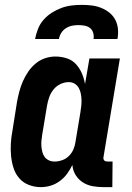

<svg xmlns="http://www.w3.org/2000/svg" viewBox="-20 -760 540 788"><path d="M148 8Q122 8 98.5 -1Q75 -10 59 -28.5Q43 -47 35.5 -70.5Q28 -94 25.5 -119.5Q23 -145 24.5 -171Q26 -197 31 -223L50 -343Q54 -364 59.5 -385Q65 -406 74 -426.5Q83 -447 96 -466Q109 -485 126.5 -499.5Q144 -514 165 -521Q186 -528 207 -528Q232 -528 254.5 -520.5Q277 -513 292 -496.5Q307 -480 316 -459Q325 -438 329 -415L347 -520H472L405 -117Q404 -113 404.5 -109Q405 -105 407.5 -102Q410 -99 414 -98Q418 -97 422 -97H442L441 8H404Q381 8 359.5 4Q338 0 320 -11.5Q302 -23 290.5 -41.5Q279 -60 277 -83Q268 -64 255.5 -47Q243 -30 225.5 -17Q208 -4 188 2Q168 8 148 8ZM204 -97Q219 -97 235 -102.5Q251 -108 263 -120Q275 -132 281.5 -147.5Q288 -163 290 -179L310 -299Q312 -312 313.5 -325Q315 -338 314.5 -351Q314 -364 311.5 -376.5Q309 -389 303 -399.5Q297 -410 286.5 -416.5Q276 -423 262 -423Q245 -423 228 -415Q211 -407 199.5 -392.5Q188 -378 182 -361Q176 -344 173 -326L153 -206Q151 -194 150 -182Q149 -170 150 -158.5Q151 -147 154 -135.5Q157 -124 163.5 -115.5Q170 -107 180.5 -102Q191 -97 204 -97ZM124 -600Q128 -621 136 -641.5Q144 -662 159 -679Q174 -696 193 -708Q212 -720 232.5 -727.5Q253 -735 274 -737.5Q295 -740 316 -740Q337 -740 357 -737.5Q377 -735 395.5 -727.5Q414 -720 429 -708Q444 -696 453 -679Q462 -662 464 -641.5Q466 -621 462 -600H364Q366 -613 362.5 -625Q359 -637 350 -644.5Q341 -652 328 -654.5Q315 -657 302 -657Q289 -657 276 -654.5Q263 -652 251 -644.5Q239 -637 231.5 -625Q224 -613 222 -600Z"/></svg>

Font: Iosevka Extrabold
Style: Italic
Weight: 800
Italic angle: -9°
Monospace: yes
Designer: Belleve Invis
Foundry: Belleve Invis
Version: Version 32.5.0; ttfautohint (v1.8.4)